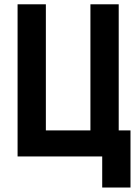

<svg xmlns="http://www.w3.org/2000/svg" viewBox="-20 -713 626 875"><path d="M60.1 0V-693.4H189V-118.7H392.1V-693.4H521V-118.7H574.7V141.6H445.8V0Z"/></svg>

Font: Cascadia Code NF
Style: Bold
Weight: 700
Monospace: yes
Designer: Aaron Bell
Foundry: Saja Typeworks
Version: Version 2404.023; ttfautohint (v1.8.4)